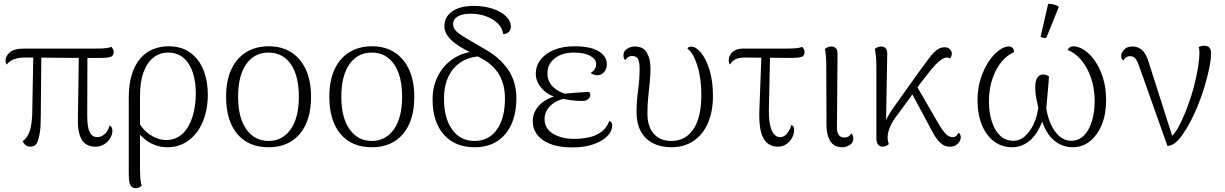

<svg xmlns="http://www.w3.org/2000/svg" viewBox="-20 -760 6431 1008"><path d="M482 10Q431 10 409 -27Q387 -64 389 -141L394 -482H439L438 -152Q438 -92 451 -66Q464 -40 491 -40Q510 -40 528.5 -55Q547 -70 555 -101Q564 -97 567 -89.5Q570 -82 570 -74Q570 -54 558.5 -34.5Q547 -15 527 -2.5Q507 10 482 10ZM139 10Q112 10 99 -19Q112 -28 122.5 -43.5Q133 -59 140 -86Q147 -113 149 -154L155 -480H197L194 -144Q194 -94 189 -63.5Q184 -33 177.5 -17Q171 -1 161 4.5Q151 10 139 10ZM15 -421Q9 -430 9 -441Q9 -465 31 -485Q53 -505 106 -505H484Q515 -505 534.5 -507Q554 -509 564 -514Q568 -511 572.5 -503.5Q577 -496 577 -487Q577 -467 560.5 -461.5Q544 -456 508 -456Q457 -456 405 -456Q353 -456 302.5 -456.5Q252 -457 203 -457.5Q154 -458 109 -458Q82 -458 56.5 -450Q31 -442 15 -421Z M694 228Q681 228 673 222Q665 216 661.5 205Q658 194 657 179.5Q656 165 656 149V-246Q656 -319 672.5 -370.5Q689 -422 718 -454.5Q747 -487 784.5 -502Q822 -517 864 -517Q936 -517 982 -481.5Q1028 -446 1049.5 -389Q1071 -332 1071 -265Q1071 -183 1044.5 -120.5Q1018 -58 970 -22.5Q922 13 859 13Q799 13 751 -21Q703 -55 675 -113L696 -144Q721 -84 765 -54.5Q809 -25 851 -25Q904 -25 938.5 -58Q973 -91 990.5 -147Q1008 -203 1008 -269Q1008 -332 992 -380Q976 -428 943.5 -456Q911 -484 862 -484Q820 -484 786.5 -458.5Q753 -433 734 -382.5Q715 -332 715 -256V126Q715 148 716.5 173Q718 198 724 214Q721 218 712.5 223Q704 228 694 228Z M1390 13Q1284 13 1225.5 -57Q1167 -127 1167 -252Q1167 -336 1194 -395Q1221 -454 1271.5 -485.5Q1322 -517 1391 -517Q1460 -517 1509 -485.5Q1558 -454 1585.5 -395Q1613 -336 1613 -252Q1613 -127 1554 -57Q1495 13 1390 13ZM1390 -20Q1463 -20 1506 -81Q1549 -142 1549 -252Q1549 -363 1506.5 -423.5Q1464 -484 1390 -484Q1316 -484 1273 -423.5Q1230 -363 1230 -252Q1230 -142 1273.5 -81Q1317 -20 1390 -20Z M1932 13Q1826 13 1767.5 -57Q1709 -127 1709 -252Q1709 -336 1736 -395Q1763 -454 1813.5 -485.5Q1864 -517 1933 -517Q2002 -517 2051 -485.5Q2100 -454 2127.5 -395Q2155 -336 2155 -252Q2155 -127 2096 -57Q2037 13 1932 13ZM1932 -20Q2005 -20 2048 -81Q2091 -142 2091 -252Q2091 -363 2048.5 -423.5Q2006 -484 1932 -484Q1858 -484 1815 -423.5Q1772 -363 1772 -252Q1772 -142 1815.5 -81Q1859 -20 1932 -20Z M2472 13Q2368 13 2309.5 -54Q2251 -121 2251 -238Q2251 -312 2283.5 -369.5Q2316 -427 2372 -459.5Q2428 -492 2500 -491L2521 -465Q2457 -466 2409.5 -439.5Q2362 -413 2336.5 -362.5Q2311 -312 2311 -241Q2311 -139 2354 -79.5Q2397 -20 2471 -20Q2546 -20 2588.5 -79.5Q2631 -139 2631 -242Q2631 -317 2599.5 -369.5Q2568 -422 2505 -455L2421 -500Q2367 -529 2340 -559Q2313 -589 2313 -623Q2313 -672 2354.5 -700.5Q2396 -729 2467 -729Q2521 -729 2565.5 -714.5Q2610 -700 2636 -675Q2662 -650 2662 -619Q2662 -603 2650.5 -592Q2639 -581 2622 -581Q2617 -614 2593 -637.5Q2569 -661 2532 -674.5Q2495 -688 2450 -688Q2408 -688 2383.5 -674Q2359 -660 2359 -633Q2359 -612 2376 -595.5Q2393 -579 2435 -555L2534 -497Q2609 -453 2650 -390.5Q2691 -328 2691 -245Q2691 -165 2664.5 -107Q2638 -49 2589.5 -18Q2541 13 2472 13Z M2984 14Q2887 14 2832 -23.5Q2777 -61 2777 -124Q2777 -170 2810 -206Q2843 -242 2906 -259L2915 -247Q2861 -256 2827 -293Q2793 -330 2793 -372Q2793 -415 2818.5 -447.5Q2844 -480 2889.5 -498.5Q2935 -517 2995 -517Q3081 -517 3123.5 -490.5Q3166 -464 3166 -423Q3166 -398 3151.5 -381.5Q3137 -365 3115 -365Q3106 -365 3096.5 -368.5Q3087 -372 3081 -377Q3098 -388 3104 -399.5Q3110 -411 3110 -424Q3110 -449 3079 -466.5Q3048 -484 2993 -484Q2930 -484 2892 -453.5Q2854 -423 2854 -375Q2854 -332 2884.5 -303Q2915 -274 2958 -265L2959 -245Q2904 -237 2871.5 -206.5Q2839 -176 2839 -136Q2839 -85 2883.5 -58Q2928 -31 2995 -31Q3035 -31 3072 -39Q3109 -47 3137.5 -68Q3166 -89 3179 -126Q3187 -122 3190.5 -116Q3194 -110 3194 -103Q3194 -71 3167.5 -44.5Q3141 -18 3093.5 -2Q3046 14 2984 14ZM3037 -230Q3005 -230 2979.5 -233.5Q2954 -237 2934 -241L2939 -268Q2975 -271 3007 -273.5Q3039 -276 3072 -278Q3079 -271 3079 -262Q3079 -250 3068.5 -240Q3058 -230 3037 -230Z M3504 13Q3448 13 3406.5 -9Q3365 -31 3343.5 -72Q3322 -113 3322 -170Q3322 -230 3330 -287Q3338 -344 3338 -400Q3338 -432 3330 -449Q3322 -466 3298 -466Q3285 -466 3276 -459Q3267 -452 3262 -444Q3253 -455 3253 -469Q3253 -491 3271.5 -503.5Q3290 -516 3313 -516Q3357 -516 3376 -483.5Q3395 -451 3395 -401Q3395 -366 3391 -328Q3387 -290 3383 -248.5Q3379 -207 3379 -164Q3379 -95 3412.5 -57.5Q3446 -20 3504 -20Q3579 -20 3620.5 -82Q3662 -144 3662 -261Q3662 -350 3641 -416Q3620 -482 3589 -505Q3593 -515 3609 -515Q3634 -515 3660.5 -483Q3687 -451 3705 -392.5Q3723 -334 3723 -257Q3723 -173 3696 -112.5Q3669 -52 3620 -19.5Q3571 13 3504 13Z M4064 10Q4011 10 3986.5 -37Q3962 -84 3967 -191L3978 -482H4023L4017 -204Q4015 -141 4022.5 -105.5Q4030 -70 4044 -55Q4058 -40 4076 -40Q4095 -40 4110.5 -57Q4126 -74 4135 -104Q4143 -101 4146 -94Q4149 -87 4149 -77Q4149 -56 4138 -36Q4127 -16 4108 -3Q4089 10 4064 10ZM3812 -421Q3806 -430 3806 -443Q3806 -457 3813.5 -471.5Q3821 -486 3838 -495.5Q3855 -505 3884 -505H4111Q4142 -505 4161.5 -507Q4181 -509 4192 -514Q4195 -511 4199.5 -503.5Q4204 -496 4204 -487Q4204 -466 4187.5 -461Q4171 -456 4135 -456Q4069 -456 4008.5 -457Q3948 -458 3889 -458Q3863 -458 3844 -450Q3825 -442 3812 -421Z M4402 13Q4359 13 4339 -19Q4319 -51 4319 -103L4318 -408Q4318 -442 4316 -465Q4314 -488 4311 -503Q4319 -509 4326.5 -512.5Q4334 -516 4345 -516Q4359 -516 4368.5 -506.5Q4378 -497 4377 -475L4374 -98Q4373 -66 4383 -52Q4393 -38 4413 -38Q4426 -38 4434.5 -43.5Q4443 -49 4450 -60Q4455 -54 4457.5 -46.5Q4460 -39 4460 -32Q4460 -11 4441.5 1Q4423 13 4402 13Z M4614 10Q4597 10 4589 -2Q4581 -14 4581 -36V-408Q4581 -442 4578.5 -465Q4576 -488 4573 -503Q4579 -509 4587.5 -512.5Q4596 -516 4605 -516Q4620 -516 4629.5 -506.5Q4639 -497 4638 -475L4631 -83L4618 -80Q4620 -109 4636 -139Q4652 -169 4668 -191L4799 -375Q4827 -412 4849 -443Q4871 -474 4892.5 -493Q4914 -512 4940 -512Q4956 -512 4966.5 -502Q4977 -492 4977 -478Q4977 -471 4974 -464Q4971 -457 4968 -453Q4964 -455 4960.5 -456.5Q4957 -458 4951 -458Q4934 -458 4912 -439.5Q4890 -421 4866 -391.5Q4842 -362 4817 -329L4694 -160Q4679 -142 4666.5 -121Q4654 -100 4647 -78.5Q4640 -57 4640 -37Q4640 -27 4642 -19Q4644 -11 4646 -3Q4641 1 4633 5.5Q4625 10 4614 10ZM4966 10Q4947 10 4931 0.5Q4915 -9 4900.5 -28Q4886 -47 4872 -74L4756 -290L4783 -325L4907 -111Q4927 -76 4944.5 -58Q4962 -40 4981 -40Q4995 -40 5002 -48.5Q5009 -57 5013 -64Q5017 -60 5020.5 -54Q5024 -48 5024 -39Q5024 -28 5017.5 -17Q5011 -6 4998.5 2Q4986 10 4966 10Z M5615 -517Q5642 -517 5672 -497.5Q5702 -478 5728 -441Q5754 -404 5770.5 -352Q5787 -300 5787 -234Q5787 -160 5764 -104.5Q5741 -49 5701.5 -18Q5662 13 5612 13Q5555 13 5511.5 -25Q5468 -63 5447 -137H5457Q5432 -63 5390 -25Q5348 13 5294 13Q5240 13 5199 -17.5Q5158 -48 5135 -104Q5112 -160 5112 -235Q5112 -296 5128.5 -347Q5145 -398 5170 -436Q5195 -474 5223.5 -495Q5252 -516 5275 -516Q5290 -516 5297 -507.5Q5304 -499 5304 -486Q5270 -473 5239.5 -437Q5209 -401 5190.5 -347.5Q5172 -294 5172 -228Q5172 -171 5186.5 -124Q5201 -77 5229.5 -49Q5258 -21 5301 -21Q5332 -21 5358.5 -43Q5385 -65 5404.5 -104Q5424 -143 5431 -194Q5425 -219 5420 -246.5Q5415 -274 5415 -302Q5415 -337 5426.5 -353Q5438 -369 5456 -369Q5464 -369 5472 -366.5Q5480 -364 5487 -359Q5485 -319 5480.5 -276Q5476 -233 5473 -191Q5486 -112 5521.5 -66.5Q5557 -21 5603 -21Q5644 -21 5671.5 -49.5Q5699 -78 5713 -125.5Q5727 -173 5727 -230Q5727 -296 5707.5 -352Q5688 -408 5655.5 -446Q5623 -484 5585 -497Q5593 -517 5615 -517ZM5473 -561Q5467 -560 5457 -561.5Q5447 -563 5443 -567L5483 -740Q5499 -740 5514 -736Q5529 -732 5539 -724Z M6109 6 5960 -414Q5950 -442 5940 -453.5Q5930 -465 5914 -465Q5900 -465 5891 -458Q5882 -451 5877 -442Q5873 -446 5869.5 -452Q5866 -458 5866 -467Q5866 -481 5880.5 -498.5Q5895 -516 5927 -516Q5955 -516 5977 -496Q5999 -476 6013 -426L6139 -31L6116 -35Q6130 -39 6147 -62Q6164 -85 6181 -120.5Q6198 -156 6214 -199Q6233 -248 6247 -301Q6261 -354 6269 -402Q6277 -450 6277 -483Q6277 -493 6276 -501.5Q6275 -510 6273 -513Q6278 -516 6286 -518Q6294 -520 6303 -520Q6322 -520 6330 -509Q6338 -498 6338 -484Q6338 -447 6328 -399.5Q6318 -352 6302.5 -301Q6287 -250 6267.5 -203Q6248 -156 6229 -120Q6207 -79 6186.5 -50.5Q6166 -22 6147 -8Q6128 6 6109 6Z"/></svg>

Font: Arima Light
Style: Regular
Weight: 300
Designer: Joana Correia and Natanael Gama
Foundry: NDISCOVER
Version: Version 1.101;gftools[0.9.23]